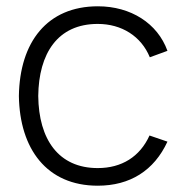

<svg xmlns="http://www.w3.org/2000/svg" viewBox="-20 -575 586 610"><path d="M290.5 15C393 15 469.5 -33 512 -125L455 -144.5C424.5 -77 366.5 -41 290.5 -41C166 -41 103 -132 101.5 -270C103 -405 163 -499 290.5 -499C366.5 -499 428.5 -460 456 -393L512 -413.5C480.5 -501 395.5 -555 291 -555C130 -555 42.5 -441.5 40 -270C42.5 -102 128.5 15 290.5 15Z"/></svg>

Font: Eudonet Light
Style: Regular
Weight: 300
Designer: Mikhail Sharanda
Foundry: Mikhail Sharanda
Version: Version 4.503;Glyphs 3.1.2 (3151)